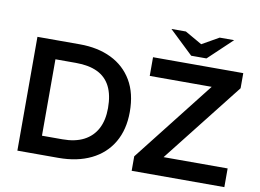

<svg xmlns="http://www.w3.org/2000/svg" viewBox="-90 -1026 1575 1163"><g transform="rotate(10 698.0 -444.0)"><path d="M83 0V-700H344Q455 -700 538 -659.5Q621 -619 667 -541Q713 -463 713 -349Q713 -240 667 -161.5Q621 -83 536 -41.5Q451 0 335 0ZM214 -115H340Q418 -115 471 -142.5Q524 -170 551.5 -222Q579 -274 579 -349Q579 -429 552.5 -481.5Q526 -534 473 -559.5Q420 -585 340 -585H214ZM786 0V-89L1175 -585H794V-700H1349V-607L962 -115H1356V0ZM1020 -749 1048 -817 1171 -887H1260L1114 -749ZM1020 -749 874 -888H963L1087 -817L1114 -749Z"/></g></svg>

Font: REM Medium
Style: Regular
Weight: 500
Designer: Octavio Pardo
Foundry: Ashler Design
Version: Version 1.005;gftools[0.9.28]